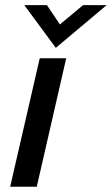

<svg xmlns="http://www.w3.org/2000/svg" viewBox="-20 -709 425 729"><path d="M191.9 -527.3 72.3 -689.5H158.2L207.5 -616.2L295.4 -689.5H384.8ZM18.6 0 130.9 -487.8H231.4L119.6 0Z"/></svg>

Font: HK Grotesk SemiBold Italic
Style: Regular
Weight: 600
Italic angle: -13°
Designer: Alfredo Marco Pradil and Stefan Peev
Foundry: Hanken Design Co.
Version: Version 1.000;PS 001.000;hotconv 1.0.88;makeotf.lib2.5.64775